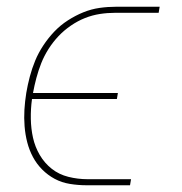

<svg xmlns="http://www.w3.org/2000/svg" viewBox="-20 -550 540 570"><path d="M237 0Q212 0 187.5 -4Q163 -8 142.5 -19Q122 -30 105.5 -46.5Q89 -63 78 -83.5Q67 -104 61 -127Q55 -150 53 -175Q51 -200 52.5 -224.5Q54 -249 58 -274Q62 -298 68.5 -322.5Q75 -347 84.5 -370Q94 -393 108.5 -415Q123 -437 141 -456Q159 -475 181.5 -489.5Q204 -504 227.5 -513.5Q251 -523 275.5 -526.5Q300 -530 325 -530H454L451 -512H322Q299 -512 276.5 -508.5Q254 -505 232.5 -496.5Q211 -488 190.5 -474Q170 -460 153.5 -442.5Q137 -425 124 -404.5Q111 -384 102.5 -362.5Q94 -341 88 -318.5Q82 -296 78 -274H330L327 -256H75Q71 -227 71.5 -197.5Q72 -168 78 -141Q84 -114 98 -90Q112 -66 133.5 -49Q155 -32 183 -25Q211 -18 240 -18H369L366 0Z"/></svg>

Font: Iosevka Slab Thin Oblique
Style: Regular
Weight: 100
Italic angle: -9°
Monospace: yes
Designer: Belleve Invis
Foundry: Belleve Invis
Version: Version 11.1.0; ttfautohint (v1.8.3)